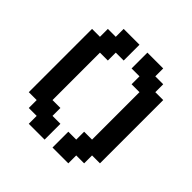

<svg xmlns="http://www.w3.org/2000/svg" viewBox="-193 -850 1073 1073"><g transform="rotate(45 344.0 -313.0)"><path d="M437.5 62.5H375V0V-62.5H437.5V-125H500V-187.5V-250V-312.5V-375V-437.5V-500H437.5V-562.5H375V-625V-687.5H437.5H500V-625H562.5V-562.5H625V-500V-437.5V-375V-312.5V-250V-187.5V-125V-62.5H562.5V0H500V62.5ZM250 62.5H187.5V0H125V-62.5H62.5V-125V-187.5V-250V-312.5V-375V-437.5V-500V-562.5H125V-625H187.5V-687.5H250H312.5V-625V-562.5H250V-500H187.5V-437.5V-375V-312.5V-250V-187.5V-125H250V-62.5H312.5V0V62.5Z"/></g></svg>

Font: PixelArmy
Style: Medium
Weight: 500
Version: Version 001.000